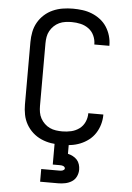

<svg xmlns="http://www.w3.org/2000/svg" viewBox="-62 -789 725 1055"><g transform="rotate(5 300.0 -261.5)"><path d="M297 8Q269 8 241 3.5Q213 -1 187 -12.5Q161 -24 140 -43Q119 -62 105 -86.5Q91 -111 85.5 -139Q80 -167 80 -195V-540Q80 -568 85.5 -596Q91 -624 105 -648.5Q119 -673 140 -692Q161 -711 187 -722.5Q213 -734 241 -738.5Q269 -743 297 -743Q324 -743 350.5 -739.5Q377 -736 402 -726Q427 -716 448.5 -699.5Q470 -683 484.5 -660.5Q499 -638 506.5 -612Q514 -586 514 -560Q514 -559 514 -558Q514 -557 514 -557H431Q431 -557 431 -557.5Q431 -558 431 -558Q431 -583 420.5 -606Q410 -629 390 -643.5Q370 -658 346 -663.5Q322 -669 297 -669Q280 -669 262 -666.5Q244 -664 228 -656.5Q212 -649 199 -636.5Q186 -624 177.5 -608.5Q169 -593 166 -575.5Q163 -558 163 -540V-195Q163 -177 166 -159.5Q169 -142 177.5 -126.5Q186 -111 199 -98.5Q212 -86 228 -78.5Q244 -71 262 -68.5Q280 -66 297 -66Q322 -66 346 -71.5Q370 -77 390 -91.5Q410 -106 420.5 -129Q431 -152 431 -177Q431 -177 431 -177.5Q431 -178 431 -178H514Q514 -178 514 -177Q514 -176 514 -175Q514 -149 506.5 -123Q499 -97 484.5 -74.5Q470 -52 448.5 -35.5Q427 -19 402 -9Q377 1 350.5 4.5Q324 8 297 8ZM200 220V150H300Q305 150 309.5 149.5Q314 149 318 147.5Q322 146 325.5 143Q329 140 329 135Q329 131 325.5 127.5Q322 124 318 122.5Q314 121 309.5 120.5Q305 120 300 120H261V0H339V54Q353 57 366.5 64Q380 71 389.5 81.5Q399 92 403.5 106.5Q408 121 408 135Q408 155 399.5 173Q391 191 374.5 201.5Q358 212 338.5 216Q319 220 300 220Z"/></g></svg>

Font: Iosevka Curly Extended
Style: Regular
Weight: 400
Width: 7
Monospace: yes
Designer: Belleve Invis
Foundry: Belleve Invis
Version: Version 11.1.0; ttfautohint (v1.8.3)